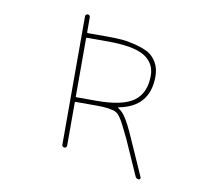

<svg xmlns="http://www.w3.org/2000/svg" viewBox="-88 -857 1175 1036"><g transform="rotate(10 500.0 -338.5)"><path d="M736.3 76.2Q722.7 76.2 716.8 63.5L632.8 -126Q610.4 -172.9 597.7 -197.3Q585 -222.7 572.3 -240.2Q558.6 -259.8 540 -265.6Q521.5 -270.5 501.5 -273.4Q481.4 -276.4 439.5 -276.4H328.1Q324.2 -276.4 324.2 -271.5V-36.1Q324.2 -30.3 320.3 -26.9Q316.4 -23.4 311 -23.4Q305.7 -23.4 301.8 -26.9Q297.9 -30.3 297.9 -36.1V-740.2Q297.9 -745.1 301.8 -749Q305.7 -752.9 311 -752.9Q316.4 -752.9 320.3 -749Q324.2 -745.1 324.2 -740.2V-658.2Q324.2 -653.3 328.1 -653.3H439.5Q481.4 -653.3 517.6 -650.4Q551.8 -647.5 592.8 -636.7Q633.8 -626 663.1 -610.4Q691.4 -593.8 710 -562Q728.5 -530.3 728.5 -486.3Q728.5 -399.4 683.6 -349.6Q643.6 -304.7 567.4 -289.1L560.5 -287.1Q558.6 -287.1 558.6 -285.6Q558.6 -284.2 559.6 -284.2L566.4 -279.3Q584 -268.6 599.6 -245.1Q622.1 -212.9 655.3 -136.7L744.1 63.5Q745.1 65.4 745.1 67.4Q745.1 69.3 743.2 72.3Q741.2 76.2 736.3 76.2ZM324.2 -305.7Q324.2 -301.8 328.1 -301.8H439.5Q580.1 -301.8 641.6 -345.7Q703.1 -390.6 703.1 -486.3Q703.1 -555.7 641.6 -592.8Q581.1 -627.9 439.5 -627.9H328.1Q324.2 -627.9 324.2 -624Z"/></g></svg>

Font: Rounded-X Mgen+ 1m thin
Style: Regular
Weight: 100
Designer: [Source Han Sans]
Ryoko NISHIZUKA  (kana & ideographs); Paul D. Hunt (Latin, Greek & Cyrillic); Wenlong ZHANG  (bopomofo
Version: Version 1.059.20150602